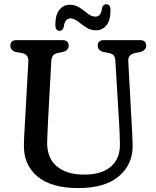

<svg xmlns="http://www.w3.org/2000/svg" viewBox="-20 -894 754 928"><path d="M556 -293.5 537.5 -602Q536 -619 529 -626.8Q522 -634.5 507.5 -637.5L481.5 -642.5Q452.5 -649.5 452.5 -673Q452.5 -700 482.5 -700H656.5Q686.5 -700 686.5 -673Q686.5 -650.5 657.5 -642.5L632 -637.5Q597.5 -629.5 600 -598L616.5 -294Q618 -269 619.2 -245.2Q620.5 -221.5 621 -196Q624 -103 556.8 -44Q489.5 15 357 15Q228 15 160.5 -41.5Q93 -98 95.5 -196.5Q95.5 -211.5 96.8 -234.8Q98 -258 99.5 -282.5Q101 -307 102 -326L117 -597.5Q119 -631 86 -637.5L59.5 -642Q30 -649 30 -673Q30 -700 60.5 -700H281.5Q312 -700 312 -673Q312 -650 282.5 -642.5L257.5 -637.5Q230 -631.5 228 -600L213 -325.5Q211 -290 210 -261.8Q209 -233.5 208 -210Q206 -131 254 -90.5Q302 -50 387 -50Q472.5 -50 517.5 -90.2Q562.5 -130.5 559.5 -202.5Q559 -234.5 558 -254.5Q557 -274.5 556 -293.5ZM444.5 -747.5Q417 -747.5 395.8 -762Q374.5 -776.5 356.2 -790.8Q338 -805 320.5 -805Q293 -805 288 -763.5Q284 -745 267.5 -745Q247.5 -745 247.5 -774Q247.5 -822 267 -846.5Q286.5 -871 317 -871Q344.5 -871 365.8 -856.5Q387 -842 405 -827.8Q423 -813.5 441 -813.5Q469 -813.5 473 -855Q477 -873.5 494 -873.5Q514 -873.5 514 -844.5Q514 -796 494.5 -771.8Q475 -747.5 444.5 -747.5Z"/></svg>

Font: Fraunces 72pt SuperSoft
Style: Regular
Weight: 400
Version: Version 1.000;[b76b70a41]